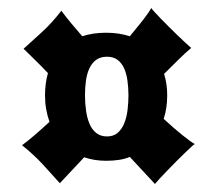

<svg xmlns="http://www.w3.org/2000/svg" viewBox="-20 -604 543 481"><path d="M301.8 -365.2Q301.8 -384.3 299.3 -401.9Q296.9 -419.4 291 -432.6Q285.2 -445.8 274.7 -453.9Q264.2 -461.9 248 -461.9Q231.4 -461.9 220.7 -453.9Q210 -445.8 203.9 -432.6Q197.8 -419.4 195.3 -401.9Q192.9 -384.3 192.9 -365.2Q192.9 -345.2 195.6 -326.7Q198.2 -308.1 204.3 -293.7Q210.4 -279.3 221.2 -270.8Q231.9 -262.2 248 -262.2Q264.6 -262.2 275.1 -271.5Q285.6 -280.8 291.5 -295.7Q297.4 -310.5 299.6 -328.9Q301.8 -347.2 301.8 -365.2ZM467.8 -243.2Q465.8 -242.2 458.7 -235.6Q451.7 -229 441.9 -219.7Q432.1 -210.4 420.9 -199Q409.7 -187.5 399.2 -176.8Q388.7 -166 380.4 -157Q372.1 -147.9 368.2 -143.1L305.2 -210.9Q292.5 -205.6 277.6 -203.4Q262.7 -201.2 246.1 -201.2Q216.3 -201.2 190.9 -210L129.9 -145Q111.3 -166 87.9 -191.4Q64.5 -216.8 35.2 -240.2Q49.3 -250.5 66.9 -265.6Q84.5 -280.8 104 -298.8Q98.6 -314 95.7 -330.3Q92.8 -346.7 92.8 -365.2Q92.8 -395 100.1 -420.9Q84.5 -437.5 68.6 -452.9Q52.7 -468.3 39.1 -481.9Q60.1 -500.5 85.2 -523.7Q110.4 -546.9 133.8 -577.1Q143.6 -563.5 157 -547.4Q170.4 -531.2 186 -513.2Q212.9 -522 246.1 -522Q277.8 -522 305.2 -513.2Q324.7 -536.6 338.9 -554.7Q353 -572.8 358.9 -584Q359.9 -582 366.2 -575Q372.6 -567.9 382.1 -558.1Q391.6 -548.3 402.8 -537.1Q414.1 -525.9 425 -515.4Q436 -504.9 445.1 -496.3Q454.1 -487.8 459 -483.9Q443.8 -471.2 426.8 -454.3Q409.7 -437.5 391.1 -418.9Q395 -406.2 397 -392.8Q398.9 -379.4 398.9 -365.2Q398.9 -333 390.1 -306.2Q415.5 -282.7 435.8 -266.4Q456.1 -250 467.8 -243.2Z"/></svg>

Font: Rum Raisin
Style: Regular
Weight: 400
Designer: Astigmatic (AOETI)
Foundry: Astigmatic (AOETI)
Version: Version 1.000